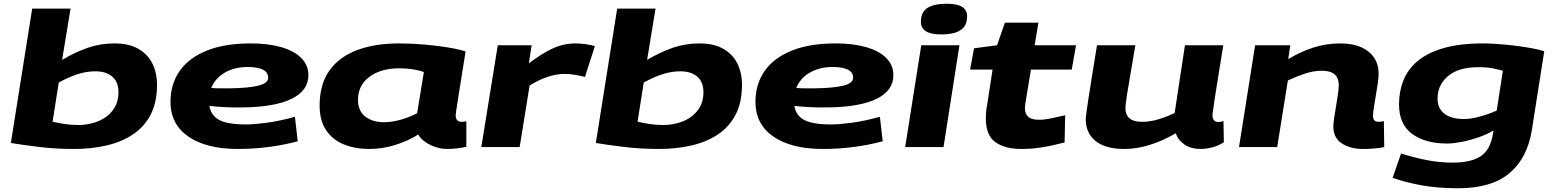

<svg xmlns="http://www.w3.org/2000/svg" viewBox="-20 -786 8313 1026"><path d="M357 -740 312 -466Q383 -508 450 -531Q517 -554 591 -554Q668 -554 718.5 -525.5Q769 -497 794 -447Q819 -397 819 -333Q819 -238 784.5 -172.5Q750 -107 689.5 -67Q629 -27 548.5 -8.5Q468 10 376 10Q279 10 191 -0.5Q103 -11 38 -22L152 -740ZM489 -405Q442 -405 393 -389Q344 -373 294 -345L261 -136Q288 -129 324 -123.5Q360 -118 400 -118Q454 -118 503 -137.5Q552 -157 582.5 -196.5Q613 -236 613 -293Q613 -348 580 -376.5Q547 -405 489 -405Z M1571 -31Q1496 -11 1415.5 -0.5Q1335 10 1251 10Q1083 10 987 -56Q891 -122 891 -242Q891 -336 939.5 -406Q988 -476 1083.5 -515Q1179 -554 1321 -554Q1414 -554 1483 -534Q1552 -514 1590 -476Q1628 -438 1628 -384Q1628 -302 1538.5 -258Q1449 -214 1277 -212Q1223 -211 1179 -213.5Q1135 -216 1099 -220Q1107 -169 1151.5 -145Q1196 -121 1296 -121Q1339 -121 1408.5 -130.5Q1478 -140 1556 -162ZM1303 -428Q1233 -428 1181.5 -398Q1130 -368 1109 -316Q1131 -314 1155 -314Q1179 -314 1205 -314Q1305 -315 1359 -328Q1413 -341 1413 -370Q1413 -428 1303 -428Z M2369 10Q2324 10 2279.5 -11.5Q2235 -33 2215 -67Q2161 -33 2092.5 -11.5Q2024 10 1953 10Q1877 10 1817 -14.5Q1757 -39 1722.5 -90.5Q1688 -142 1688 -222Q1688 -335 1740 -408.5Q1792 -482 1887.5 -518Q1983 -554 2114 -554Q2179 -554 2247.5 -548Q2316 -542 2374 -532.5Q2432 -523 2468 -511Q2415 -183 2415 -171Q2415 -135 2446 -135Q2460 -135 2472 -138V-2Q2454 3 2425 6.5Q2396 10 2369 10ZM2209 -181 2245 -401Q2218 -411 2184 -416Q2150 -421 2114 -421Q2015 -421 1954 -375.5Q1893 -330 1893 -252Q1893 -194 1931.5 -163.5Q1970 -133 2032 -133Q2076 -133 2124 -147Q2172 -161 2209 -181Z M2821 -544 2806 -448Q2859 -487 2900 -510Q2941 -533 2978 -543.5Q3015 -554 3055 -554Q3082 -554 3109.5 -550Q3137 -546 3159 -540L3106 -375Q3077 -382 3050.5 -386.5Q3024 -391 2996 -391Q2957 -391 2911.5 -377Q2866 -363 2810 -329L2757 0H2552L2640 -544Z M3483 -740 3438 -466Q3509 -508 3576 -531Q3643 -554 3717 -554Q3794 -554 3844.5 -525.5Q3895 -497 3920 -447Q3945 -397 3945 -333Q3945 -238 3910.5 -172.5Q3876 -107 3815.5 -67Q3755 -27 3674.5 -8.5Q3594 10 3502 10Q3405 10 3317 -0.5Q3229 -11 3164 -22L3278 -740ZM3615 -405Q3568 -405 3519 -389Q3470 -373 3420 -345L3387 -136Q3414 -129 3450 -123.5Q3486 -118 3526 -118Q3580 -118 3629 -137.5Q3678 -157 3708.5 -196.5Q3739 -236 3739 -293Q3739 -348 3706 -376.5Q3673 -405 3615 -405Z M4697 -31Q4622 -11 4541.5 -0.5Q4461 10 4377 10Q4209 10 4113 -56Q4017 -122 4017 -242Q4017 -336 4065.5 -406Q4114 -476 4209.5 -515Q4305 -554 4447 -554Q4540 -554 4609 -534Q4678 -514 4716 -476Q4754 -438 4754 -384Q4754 -302 4664.5 -258Q4575 -214 4403 -212Q4349 -211 4305 -213.5Q4261 -216 4225 -220Q4233 -169 4277.5 -145Q4322 -121 4422 -121Q4465 -121 4534.5 -130.5Q4604 -140 4682 -162ZM4429 -428Q4359 -428 4307.5 -398Q4256 -368 4235 -316Q4257 -314 4281 -314Q4305 -314 4331 -314Q4431 -315 4485 -328Q4539 -341 4539 -370Q4539 -428 4429 -428Z M5039 -766Q5097 -766 5122.5 -748.5Q5148 -731 5148 -700Q5148 -660 5129 -639Q5110 -618 5079 -610Q5048 -602 5010 -602Q4953 -602 4927 -619.5Q4901 -637 4901 -669Q4901 -720 4935 -743Q4969 -766 5039 -766ZM4817 0 4903 -544H5107L5022 0Z M5672 -170 5669 -25Q5606 -8 5550.5 1Q5495 10 5438 10Q5351 10 5299.5 -26Q5248 -62 5248 -154Q5248 -169 5249.5 -187.5Q5251 -206 5255 -225L5284 -414H5164L5185 -528L5308 -544L5350 -665H5529L5509 -544H5730L5707 -414H5489L5459 -232Q5458 -225 5457.5 -218.5Q5457 -212 5457 -206Q5457 -178 5474.5 -162Q5492 -146 5532 -146Q5561 -146 5594.5 -153Q5628 -160 5672 -170Z M5988 10Q5887 10 5834.5 -32.5Q5782 -75 5782 -149Q5782 -155 5783 -163Q5784 -171 5786.5 -191.5Q5789 -212 5795.5 -253.5Q5802 -295 5813 -365Q5824 -435 5842 -544H6047Q6029 -436 6018 -373Q6007 -310 6002 -277.5Q5997 -245 5995.5 -231.5Q5994 -218 5994 -209Q5994 -135 6082 -135Q6126 -135 6170.5 -148.5Q6215 -162 6257 -182L6312 -544H6517Q6500 -439 6489 -371.5Q6478 -304 6472 -264.5Q6466 -225 6463.5 -206Q6461 -187 6460 -181Q6459 -175 6459 -173Q6459 -151 6468 -142.5Q6477 -134 6491 -134Q6494 -134 6501 -135Q6508 -136 6518 -139L6520 -26Q6493 -8 6459.5 1Q6426 10 6395 10Q6345 10 6310.5 -13Q6276 -36 6263 -74Q6195 -34 6125 -12Q6055 10 5988 10Z M6687 -544H6875L6864 -470Q6928 -509 6997 -531.5Q7066 -554 7141 -554Q7238 -554 7292.5 -510.5Q7347 -467 7347 -392Q7347 -372 7342.5 -340.5Q7338 -309 7332 -275Q7326 -241 7321.5 -211.5Q7317 -182 7317 -167Q7317 -135 7346 -135Q7361 -135 7375 -139L7377 0Q7355 5 7323 7.5Q7291 10 7263 10Q7196 10 7150.5 -19.5Q7105 -49 7105 -111Q7105 -127 7109.5 -156Q7114 -185 7119.5 -218.5Q7125 -252 7129.5 -282Q7134 -312 7134 -331Q7134 -408 7044 -408Q6999 -408 6953 -392.5Q6907 -377 6862 -356L6805 0H6601Z M7422 164 7467 34Q7531 55 7601.5 69Q7672 83 7743 83Q7839 83 7891.5 49.5Q7944 16 7958 -71L7961 -89Q7925 -67 7879 -51.5Q7833 -36 7789 -27.5Q7745 -19 7714 -19Q7596 -19 7526 -70.5Q7456 -122 7456 -228Q7456 -298 7480 -357.5Q7504 -417 7557 -461Q7610 -505 7696 -529.5Q7782 -554 7906 -554Q7943 -554 7989.5 -550.5Q8036 -547 8083 -541Q8130 -535 8169.5 -527.5Q8209 -520 8232 -512L8166 -92Q8142 59 8046 139.5Q7950 220 7772 220Q7663 220 7575 204Q7487 188 7422 164ZM8011 -408Q7990 -414 7958.5 -420.5Q7927 -427 7880 -427Q7774 -427 7718 -379.5Q7662 -332 7662 -260Q7662 -206 7699 -178Q7736 -150 7803 -150Q7840 -150 7887.5 -163Q7935 -176 7978 -195Z"/></svg>

Font: Georama ExtraExtended
Style: Bold Italic
Weight: 700
Width: 8
Italic angle: -9°
Designer: Jean-Baptiste Levee
Foundry: Production Type
Version: Version 1.000